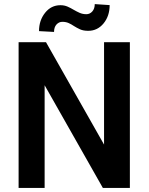

<svg xmlns="http://www.w3.org/2000/svg" viewBox="-20 -917 727 937"><path d="M515.1 -892.1Q515.1 -838.9 485.4 -802.7Q455.6 -766.6 410.6 -766.6Q386.7 -766.6 370.6 -773.9Q354.5 -781.2 340.8 -790Q328.6 -798.3 315.2 -804.4Q301.8 -810.5 284.2 -810.5Q267.6 -810.5 255.6 -797.4Q243.7 -784.2 243.7 -761.2L170.4 -765.1Q170.4 -817.4 200 -854.5Q229.5 -891.6 274.9 -891.6Q293.9 -891.6 309.6 -884.8Q325.2 -877.9 339.8 -869.1Q354 -860.8 368.9 -854.2Q383.8 -847.7 401.4 -847.7Q418.5 -847.7 430.4 -861.1Q442.4 -874.5 442.4 -897ZM613.8 0H481.9L197.8 -501V0H70.8V-710.9H204.6L487.8 -211.4V-710.9H613.8Z"/></svg>

Font: Robert Sans
Style: Bold
Weight: 700
Designer: Christian Robertson (extended by Adam Twardoch)
Foundry: Google
Version: Version 12.135;April 2, 2019;FontCreator 11.5.0.2425 64-bit;